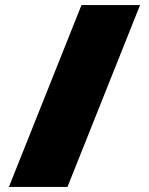

<svg xmlns="http://www.w3.org/2000/svg" viewBox="-20 -734 585 754"><path d="M300 -714H530L245 0H15Z"/></svg>

Font: Prompt Black
Style: Regular
Weight: 900
Designer: Katatrad Team
Foundry: CadsonDemak
Version: Version 1.001